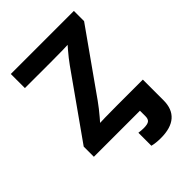

<svg xmlns="http://www.w3.org/2000/svg" viewBox="-263 -853 1191 1191"><g transform="rotate(-45 332.0 -258.0)"><path d="M356.7 203.8V89.8Q368.4 91.5 379.3 92.4Q390.1 93.3 400.3 93.3Q434.5 93.3 447.3 83.2Q460.2 73.1 460.2 49.5V0H609.4V57.7Q609.4 134 564.7 173.1Q520 212.2 432.3 212.2Q410.6 212.2 391.1 210Q371.7 207.9 356.7 203.8ZM56.1 0V-89.2L351.2 -506.1Q378.5 -544.1 411.2 -582.3Q443.8 -620.5 477.2 -658.3L488.5 -610.1Q439.6 -605.6 390.5 -604.7Q341.4 -603.8 292.5 -603.8H54.8V-727.5H608.1V-637.9L318.4 -228.6Q289.7 -188.6 255.7 -148.7Q221.6 -108.7 187.1 -69.2L175.8 -117.5Q227 -122 278 -122.8Q329 -123.7 380 -123.7H609.4V0Z"/></g></svg>

Font: Adwaita Sans
Style: Regular
Weight: 400
Designer: Rasmus Andersson
Foundry: rsms
Version: Version 4.001;git-9221beed3